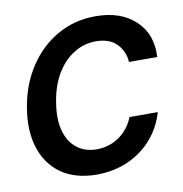

<svg xmlns="http://www.w3.org/2000/svg" viewBox="-68 -618 662 693"><g transform="rotate(-10 263.0 -271.0)"><path d="M232.9 11.2Q153.8 10.7 102.8 -25.1Q51.8 -61 31.7 -124.5Q11.7 -188 25.4 -270Q39.1 -353.5 81.1 -417.2Q123 -481 186 -516.8Q249 -552.7 325.7 -552.7Q418.5 -552.7 471.9 -502.4Q525.4 -452.1 520.5 -369.1H417Q414.6 -407.7 388.7 -435.3Q362.8 -462.9 312 -463.4Q268.1 -463.4 230.5 -439.9Q192.9 -416.5 167.5 -373.8Q142.1 -331.1 132.8 -272.5Q122.6 -213.4 133.8 -169.9Q145 -126.5 174.6 -102.8Q204.1 -79.1 249 -78.6Q279.3 -79.1 305.7 -90.3Q332 -101.6 352.3 -122.6Q372.6 -143.6 384.3 -172.9H487.8Q472.7 -119.6 437 -78.1Q401.4 -36.6 349.4 -12.9Q297.4 10.7 232.9 11.2Z"/></g></svg>

Font: Inter Tight Medium
Style: Italic
Weight: 500
Italic angle: -9.39999°
Designer: Rasmus Andersson
Foundry: rsms
Version: Version 3.004